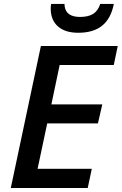

<svg xmlns="http://www.w3.org/2000/svg" viewBox="-20 -945 612 965"><path d="M185.5 -713.9H571.8L551.8 -618.2H279.8L238.3 -420.4H494.1L472.2 -324.7H217.3L168.9 -96.7H441.4L420.9 0H34.2ZM234.9 -901.9Q234.9 -918 237.3 -925.3H304.2Q304.2 -918 304.7 -915Q311.5 -859.9 382.3 -859.9Q423.8 -859.9 448.2 -875.2Q472.7 -890.6 483.9 -925.3H552.2Q537.6 -851.6 493.4 -815.9Q449.2 -780.3 373 -780.3Q307.6 -780.3 271.2 -812.3Q234.9 -844.2 234.9 -901.9Z"/></svg>

Font: Viking Open Sans Light
Style: Bold Italic
Weight: 600
Italic angle: -12°
Foundry: Ascender Corporation
Version: Version 2.000